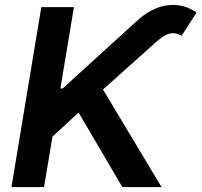

<svg xmlns="http://www.w3.org/2000/svg" viewBox="-20 -756 815 776"><path d="M26.3 0 147 -727.3H278.8L224.1 -398.4H233.3L534.4 -672.6Q570 -704.9 606.2 -720.5Q642.4 -736.2 679 -736.2Q729.8 -736.2 774.5 -705.3L713.8 -611.2Q696.4 -621.8 679.7 -621.8Q663.7 -621.8 647.5 -613.1Q631.4 -604.4 612.2 -587.4L396.3 -394.2L632.8 0H474.4L297.6 -301.1L192.1 -203.8L158 0Z"/></svg>

Font: Inter P Semi Bold
Style: Italic
Weight: 600
Italic angle: 9.39999°
Designer: Rasmus Andersson
Foundry: rsms
Version: Version 3.018;git-588b23468